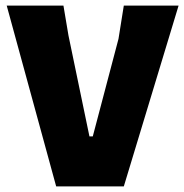

<svg xmlns="http://www.w3.org/2000/svg" viewBox="-20 -667 659 687"><path d="M619 -647 423 0H181L4 -647H207L225 -540L300 -179H312L404 -528L423 -647Z"/></svg>

Font: Alegreya Sans Black
Style: Regular
Weight: 900
Designer: Juan Pablo del Peral
Foundry: Huerta Tipografica
Version: Version 2.007